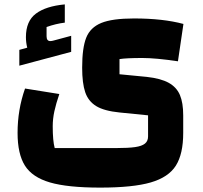

<svg xmlns="http://www.w3.org/2000/svg" viewBox="-20 -564 924 874"><path d="M60 0ZM94 -161 250 -136Q235 -92 227.5 -57.5Q220 -23 220 11Q220 77 229 110H510Q565 110 595.5 105.5Q626 101 640 89.5Q654 78 654 57V-39L524 -52Q454 -59 418 -81Q382 -103 368 -144Q354 -185 354 -256Q354 -346 372.5 -392.5Q391 -439 441 -459.5Q491 -480 590 -480Q722 -480 815 -455L790 -285Q689 -300 628 -300Q555 -300 524 -295V-226L648 -214Q712 -207 748 -187Q784 -167 799 -131.5Q814 -96 814 -39V41Q814 137 780.5 190Q747 243 666 266.5Q585 290 436 290Q288 290 207.5 266.5Q127 243 93.5 190Q60 137 60 41Q60 -65 94 -161ZM304 -401V-328L68 -265V-337L104 -347Q98 -370 98 -395Q98 -468 143.5 -502Q189 -536 275 -544V-461Q234 -456 192 -441V-399Q192 -377 209 -377Q216 -377 226 -380Z"/></svg>

Font: Changa Black
Style: Regular
Weight: 900
Designer: Eduardo Rodriguez Tunni
Foundry: Eduardo Rodriguez Tunni
Version: Version 2.001; ttfautohint (v1.5.10-5e6f)